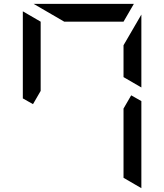

<svg xmlns="http://www.w3.org/2000/svg" viewBox="-20 -1020 856 1001"><path d="M717 -564 624 -618V-784L717 -944ZM192 -546 152 -477 99 -507V-959V-961L192 -907ZM315 -907 155 -1000H676H678L624 -907ZM717 -493V-41V-39L624 -93V-454L664 -523Z"/></svg>

Font: DSEG7 Modern Mini
Style: Regular
Weight: 400
Designer: Keshikan(Twitter:@keshinomi_88pro)
Version: Version 0.46